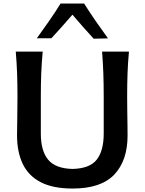

<svg xmlns="http://www.w3.org/2000/svg" viewBox="-20 -1067 829 1100"><path d="M395.5 13.2Q283.2 13.2 212.9 -23.4Q142.6 -60.1 110.1 -128.4Q77.6 -196.8 77.6 -291.5Q77.6 -323.7 78.9 -386Q80.1 -448.2 80.1 -513.7Q80.1 -587.4 77.9 -647.2Q75.7 -707 70.3 -771.5H224.6Q218.8 -707 216.3 -647.2Q213.9 -587.4 213.9 -513.7V-300.8Q213.9 -203.6 255.4 -152.6Q296.9 -101.6 395.5 -99.1Q494.6 -101.6 534.4 -152.6Q574.2 -203.6 574.2 -301.8V-513.7Q574.2 -587.4 572 -647.2Q569.8 -707 564.9 -771.5H718.8Q712.9 -707 710.7 -647.2Q708.5 -587.4 708.5 -513.7Q708.5 -470.2 709.2 -426.8Q710 -383.3 710.4 -347.7Q710.9 -312 710.9 -291Q710.9 -147.5 635 -67.1Q559.1 13.2 395.5 13.2ZM516.6 -845.2Q453.6 -914.1 395 -982.9Q365.7 -948.7 335.7 -915.3Q305.7 -881.8 274.4 -847.7H190.9Q227.1 -897.5 261.7 -947.3Q296.4 -997.1 327.1 -1046.9H461.9Q493.2 -997.1 527.8 -947Q562.5 -897 598.6 -847.2Z"/></svg>

Font: Pinar SemiBold
Style: Regular
Weight: 600
Designer: Amin Abedi
Version: Version 3.000